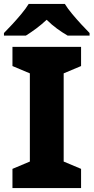

<svg xmlns="http://www.w3.org/2000/svg" viewBox="-30 -951 473 971"><path d="M380 0H33V-97L121 -134V-580L33 -617V-714H380V-617L292 -580V-134L380 -97ZM298 -931Q312 -908 335 -880.5Q358 -853 381.5 -827.5Q405 -802 423 -784V-771H312Q286 -786 258.5 -806Q231 -826 206 -851Q179 -826 153.5 -807Q128 -788 101 -771H-10V-784Q9 -803 32.5 -828.5Q56 -854 78.5 -881Q101 -908 115 -931Z"/></svg>

Font: Noto Sans Sinhala UI ExtraBold
Style: Regular
Weight: 800
Designer: Jelle Bosma - Monotype Design Team
Foundry: Monotype Imaging Inc.
Version: Version 2.006; ttfautohint (v1.8.4.7-5d5b)